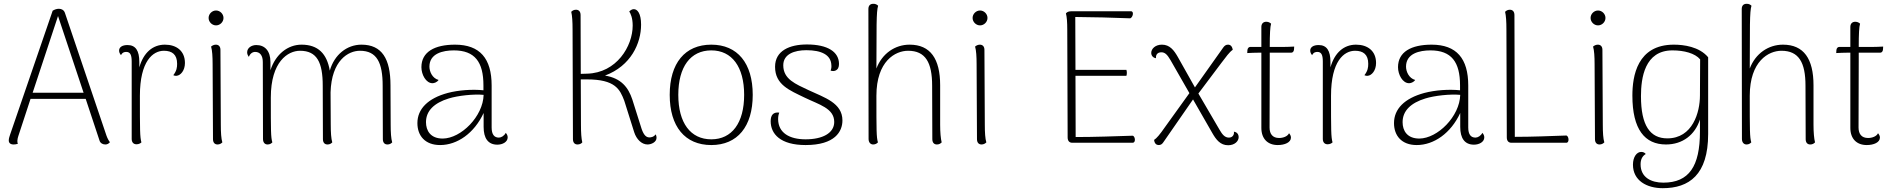

<svg xmlns="http://www.w3.org/2000/svg" viewBox="-20 -748 9937 1006"><path d="M538 -37 320 -681C315 -695 303 -702 289 -702C278 -702 268 -699 256 -692L33 -43C30 -34 26 -22 26 -14C25 1 35 9 51 9C60 9 66 8 74 5C71 1 71 -6 71 -11C71 -18 74 -29 76 -35L140 -230H429L502 -10C506 2 518 9 532 9C542 9 549 5 556 -3C550 -10 543 -23 538 -37ZM151 -262 284 -664 418 -262Z M844 -514C781 -514 732 -473 710 -395V-423C710 -482 691 -512 648 -512C621 -512 604 -501 604 -483C604 -475 607 -467 614 -459C621 -474 633 -476 641 -476C661 -476 670 -463 670 -426V-20C670 -2 680 8 695 8C707 8 716 3 721 -2C713 -30 713 -65 713 -246C713 -428 781 -482 839 -482C882 -482 908 -462 908 -414C908 -395 906 -377 888 -354C892 -352 898 -350 906 -351C926 -353 949 -378 949 -418C949 -481 905 -514 844 -514Z M1112 -615C1133 -615 1151 -633 1151 -654C1151 -675 1133 -693 1112 -693C1091 -693 1073 -675 1073 -654C1073 -633 1091 -615 1112 -615ZM1137 -94 1135 -487C1135 -504 1126 -514 1111 -514C1099 -514 1091 -508 1086 -504C1092 -484 1094 -451 1094 -412L1096 -19C1096 -1 1105 9 1120 9C1132 9 1140 3 1145 -2C1139 -21 1137 -54 1137 -94Z M2027 -94 2026 -301C2026 -440 1981 -514 1874 -514C1798 -514 1732 -462 1708 -378C1693 -466 1647 -514 1560 -514C1488 -514 1424 -464 1397 -380V-423C1397 -481 1368 -512 1323 -512C1299 -512 1275 -498 1275 -474C1275 -467 1277 -459 1284 -450C1290 -467 1303 -476 1317 -476C1343 -476 1357 -456 1357 -423L1358 -20C1358 -2 1367 9 1382 9C1395 9 1402 3 1407 -2C1399 -28 1399 -63 1399 -237C1399 -426 1489 -482 1552 -482C1641 -482 1671 -421 1671 -299L1672 -19C1672 -1 1681 9 1696 9C1708 9 1715 4 1721 -2C1715 -21 1713 -55 1713 -94L1712 -264C1717 -432 1805 -482 1866 -482C1955 -482 1985 -419 1985 -299L1986 -19C1986 -1 1995 9 2010 9C2022 9 2029 4 2035 -2C2029 -21 2027 -55 2027 -94Z M2630 -52C2622 -36 2606 -27 2594 -27C2570 -27 2556 -43 2556 -80V-300C2556 -441 2495 -514 2364 -514C2257 -514 2188 -476 2188 -396C2188 -357 2212 -312 2246 -312C2254 -312 2269 -316 2278 -329C2245 -338 2230 -373 2230 -399C2230 -468 2301 -484 2358 -484C2468 -484 2513 -423 2513 -301V-275C2454 -281 2383 -276 2326 -261C2222 -233 2167 -177 2167 -103C2167 -37 2207 12 2286 12C2376 12 2465 -50 2514 -156V-83C2514 -24 2537 10 2586 10C2613 10 2640 -4 2640 -28C2640 -35 2638 -43 2630 -52ZM2300 -22C2235 -22 2212 -64 2212 -108C2212 -168 2256 -209 2331 -232C2379 -247 2462 -256 2514 -251C2511 -138 2396 -23 2300 -22Z M3415 -44C3406 -30 3390 -28 3383 -28C3367 -28 3354 -38 3342 -72L3293 -227C3272 -290 3235 -338 3150 -352C3286 -403 3339 -521 3339 -619C3339 -679 3319 -700 3301 -700C3292 -700 3284 -695 3277 -688C3284 -677 3295 -655 3295 -614C3295 -506 3211 -366 3056 -362C3046 -362 3034 -361 3023 -361L3022 -669C3022 -687 3013 -697 2998 -697C2985 -697 2978 -691 2973 -686C2978 -667 2980 -634 2980 -594L2982 -19C2982 -1 2991 9 3006 9C3019 9 3027 3 3031 -2C3026 -21 3024 -54 3024 -94L3023 -332H3055C3204 -332 3228 -280 3251 -220L3303 -55C3315 -18 3342 9 3373 9C3392 9 3420 -3 3420 -26C3420 -32 3419 -38 3415 -44Z M3707 12C3844 12 3924 -85 3924 -251C3924 -417 3844 -514 3707 -514C3569 -514 3489 -417 3489 -251C3489 -85 3569 12 3707 12ZM3707 -18C3598 -18 3534 -104 3534 -251C3534 -398 3598 -484 3707 -484C3815 -484 3879 -398 3879 -251C3879 -104 3815 -18 3707 -18Z M4201 12C4355 12 4394 -59 4394 -117C4394 -209 4299 -237 4218 -275C4148 -308 4084 -333 4084 -406C4084 -465 4143 -485 4205 -485C4285 -485 4334 -460 4336 -407C4337 -398 4336 -388 4332 -378C4342 -375 4350 -375 4357 -378C4371 -384 4376 -396 4376 -413C4376 -476 4317 -515 4208 -515C4118 -515 4041 -483 4041 -398C4041 -304 4117 -275 4195 -237C4271 -200 4351 -181 4351 -109C4351 -50 4289 -18 4201 -18C4116 -18 4058 -52 4057 -123C4057 -138 4059 -147 4063 -158C4031 -162 4018 -144 4018 -113C4018 -46 4069 12 4201 12Z M4906 -94V-301C4906 -440 4855 -514 4746 -514C4670 -514 4602 -468 4572 -389L4573 -619C4574 -677 4576 -701 4581 -718C4576 -723 4567 -729 4555 -728C4540 -728 4530 -719 4530 -701L4531 -20C4531 -2 4541 9 4555 9C4568 9 4575 3 4580 -2C4572 -29 4572 -64 4572 -246C4572 -428 4671 -482 4738 -482C4829 -482 4864 -421 4864 -299L4865 -19C4865 -1 4874 9 4889 9C4901 9 4908 4 4914 -2C4909 -21 4906 -55 4906 -94Z M5115 -615C5136 -615 5154 -633 5154 -654C5154 -675 5136 -693 5115 -693C5094 -693 5076 -675 5076 -654C5076 -633 5094 -615 5115 -615ZM5140 -94 5138 -487C5138 -504 5129 -514 5114 -514C5102 -514 5094 -508 5089 -504C5095 -484 5097 -451 5097 -412L5099 -19C5099 -1 5108 9 5123 9C5135 9 5143 3 5148 -2C5142 -21 5140 -54 5140 -94Z M5916 -37C5820 -34 5716 -30 5616 -30L5615 -351H5882C5885 -361 5885 -371 5882 -382H5615L5614 -659C5714 -658 5804 -656 5902 -652C5916 -657 5923 -689 5906 -689H5595C5580 -689 5572 -686 5565 -678C5570 -659 5572 -632 5572 -592L5574 -28C5574 -10 5583 0 5598 0H5915C5931 0 5929 -31 5916 -37Z M6445 -58C6448 -45 6440 -27 6419 -27C6397 -27 6384 -44 6370 -68L6259 -258L6380 -419C6404 -450 6421 -475 6439 -487C6436 -506 6427 -514 6414 -514C6403 -514 6396 -508 6390 -500L6241 -290L6151 -450C6131 -485 6109 -514 6068 -514C6033 -514 6012 -492 6012 -471C6012 -456 6022 -445 6037 -443C6035 -459 6043 -474 6065 -474C6084 -474 6096 -462 6113 -433L6212 -260L6084 -82C6057 -43 6040 -23 6027 -15C6029 5 6040 12 6051 12C6062 12 6069 7 6075 -2L6231 -227L6332 -51C6352 -16 6374 13 6415 13C6450 13 6470 -9 6470 -29C6470 -45 6461 -56 6445 -58Z M6701 -502H6633C6633 -570 6635 -608 6640 -624C6635 -628 6628 -634 6615 -634C6599 -634 6589 -624 6589 -607V-502H6530C6523 -502 6517 -495 6516 -486L6515 -470C6528 -471 6562 -472 6575 -472H6589V-78C6589 -20 6623 12 6675 12C6712 12 6744 -2 6744 -27C6744 -33 6742 -41 6734 -50C6727 -34 6704 -25 6682 -25C6648 -25 6632 -46 6632 -80L6633 -428V-472H6746C6753 -472 6759 -478 6760 -488L6761 -504C6751 -503 6711 -502 6701 -502Z M7085 -514C7022 -514 6973 -473 6951 -395V-423C6951 -482 6932 -512 6889 -512C6862 -512 6845 -501 6845 -483C6845 -475 6848 -467 6855 -459C6862 -474 6874 -476 6882 -476C6902 -476 6911 -463 6911 -426V-20C6911 -2 6921 8 6936 8C6948 8 6957 3 6962 -2C6954 -30 6954 -65 6954 -246C6954 -428 7022 -482 7080 -482C7123 -482 7149 -462 7149 -414C7149 -395 7147 -377 7129 -354C7133 -352 7139 -350 7147 -351C7167 -353 7190 -378 7190 -418C7190 -481 7146 -514 7085 -514Z M7747 -52C7739 -36 7723 -27 7711 -27C7687 -27 7673 -43 7673 -80V-300C7673 -441 7612 -514 7481 -514C7374 -514 7305 -476 7305 -396C7305 -357 7329 -312 7363 -312C7371 -312 7386 -316 7395 -329C7362 -338 7347 -373 7347 -399C7347 -468 7418 -484 7475 -484C7585 -484 7630 -423 7630 -301V-275C7571 -281 7500 -276 7443 -261C7339 -233 7284 -177 7284 -103C7284 -37 7324 12 7403 12C7493 12 7582 -50 7631 -156V-83C7631 -24 7654 10 7703 10C7730 10 7757 -4 7757 -28C7757 -35 7755 -43 7747 -52ZM7417 -22C7352 -22 7329 -64 7329 -108C7329 -168 7373 -209 7448 -232C7496 -247 7579 -256 7631 -251C7628 -138 7513 -23 7417 -22Z M7915 -669C7915 -687 7906 -697 7891 -697C7878 -697 7871 -691 7866 -686C7871 -667 7873 -634 7873 -594L7875 -28C7875 -10 7884 0 7899 0H8187C8203 0 8201 -32 8188 -38C8101 -35 8008 -31 7917 -31Z M8353 -615C8374 -615 8392 -633 8392 -654C8392 -675 8374 -693 8353 -693C8332 -693 8314 -675 8314 -654C8314 -633 8332 -615 8353 -615ZM8378 -94 8376 -487C8376 -504 8367 -514 8352 -514C8340 -514 8332 -508 8327 -504C8333 -484 8335 -451 8335 -412L8337 -19C8337 -1 8346 9 8361 9C8373 9 8381 3 8386 -2C8380 -21 8378 -54 8378 -94Z M8692 238C8830 238 8930 168 8930 -46V-448C8883 -504 8801 -514 8750 -514C8558 -514 8533 -349 8533 -247C8533 -70 8598 9 8709 9C8796 9 8861 -41 8887 -122V-58C8887 123 8830 209 8695 209C8632 209 8576 182 8576 113C8576 89 8584 70 8603 59C8598 52 8590 48 8579 48C8556 48 8536 74 8536 115C8536 198 8608 238 8692 238ZM8716 -23C8626 -23 8578 -90 8578 -244C8578 -339 8597 -484 8743 -484C8804 -484 8861 -469 8888 -437L8887 -247C8887 -160 8849 -23 8716 -23Z M9482 -94V-301C9482 -440 9431 -514 9322 -514C9246 -514 9178 -468 9148 -389L9149 -619C9150 -677 9152 -701 9157 -718C9152 -723 9143 -729 9131 -728C9116 -728 9106 -719 9106 -701L9107 -20C9107 -2 9117 9 9131 9C9144 9 9151 3 9156 -2C9148 -29 9148 -64 9148 -246C9148 -428 9247 -482 9314 -482C9405 -482 9440 -421 9440 -299L9441 -19C9441 -1 9450 9 9465 9C9477 9 9484 4 9490 -2C9485 -21 9482 -55 9482 -94Z M9787 -502H9719C9719 -570 9721 -608 9726 -624C9721 -628 9714 -634 9701 -634C9685 -634 9675 -624 9675 -607V-502H9616C9609 -502 9603 -495 9602 -486L9601 -470C9614 -471 9648 -472 9661 -472H9675V-78C9675 -20 9709 12 9761 12C9798 12 9830 -2 9830 -27C9830 -33 9828 -41 9820 -50C9813 -34 9790 -25 9768 -25C9734 -25 9718 -46 9718 -80L9719 -428V-472H9832C9839 -472 9845 -478 9846 -488L9847 -504C9837 -503 9797 -502 9787 -502Z"/></svg>

Font: Arima Koshi ExtraLight
Style: Regular
Weight: 275
Designer: Joana Correia and Natanael Gama
Foundry: NDISCOVER
Version: Version 1.019;PS 001.019;hotconv 1.0.88;makeotf.lib2.5.64775